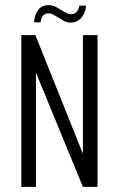

<svg xmlns="http://www.w3.org/2000/svg" viewBox="-20 -728 462 748"><path d="M63 0V-591H118L303 -129V-591H360V0H303L120 -445V0ZM257 -640Q243 -640 233.5 -644.5Q224 -649 210 -658Q201 -663 190.5 -669.5Q180 -676 168 -676Q156 -676 148 -667.5Q140 -659 138 -641H113Q114 -671 129 -689.5Q144 -708 169 -708Q183 -708 194.5 -702.5Q206 -697 218 -689Q229 -683 238 -678Q247 -673 257 -673Q270 -673 278 -681Q286 -689 289 -706H315Q314 -686 305.5 -671Q297 -656 284.5 -648Q272 -640 257 -640Z"/></svg>

Font: Alumni Sans Thin
Style: Regular
Weight: 400
Version: Version 1.018